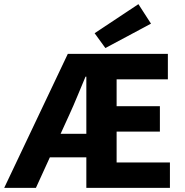

<svg xmlns="http://www.w3.org/2000/svg" viewBox="-34 -914 899 934"><path d="M-13.6 0 295.8 -651.8H782.6V-528.2H533.3V-397.3H743.8V-273.7H533.3V-123.6H792.6V0H386V-541H382Q361.7 -493.1 342.3 -445.9Q322.9 -398.8 303.1 -355.7L140.7 0ZM137.7 -148.5V-263.1H463.4V-148.5ZM478.6 -680.3 426.3 -752.4 639.3 -893.8 700.5 -798.9Z"/></svg>

Font: Source Sans 3 Variable
Style: Regular
Weight: 200
Designer: Paul D. Hunt
Foundry: Adobe Systems Incorporated
Version: Version 3.026